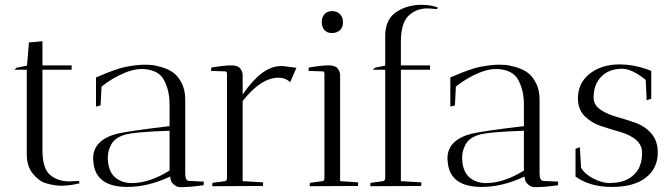

<svg xmlns="http://www.w3.org/2000/svg" viewBox="-20 -771 2787 796"><path d="M268 -19 307 -21 310 -11Q309 -11 296 -8Q266 -1 229 -1Q195 -3 167 -12.5Q139 -22 115 -52.5Q91 -83 91 -131V-482H40L48 -490L92 -499L100 -595L156 -600V-500H277V-482H156V-148Q156 -72 188 -45.5Q220 -19 268 -19Z M686 -38H683Q593 4 508 4Q375 4 367 -101Q366 -108 366 -114Q366 -191 467 -217Q527 -230 683 -248V-336Q683 -378 673 -408Q663 -438 651 -452.5Q639 -467 620 -475Q596 -485 566.5 -485Q537 -485 499 -470Q444 -447 401 -412L397 -334L378 -329V-450L388 -454Q466 -488 507 -495Q548 -502 567 -502.5Q586 -503 603.5 -502Q621 -501 649 -493Q677 -485 697.5 -470.5Q718 -456 733 -427Q748 -398 748 -358V-52Q748 -21 764 -21L825 -18L824 -3Q768 5 724 5Q712 4 699 -7.5Q686 -19 686 -38ZM526 -12Q600 -12 683 -64V-229Q533 -224 494.5 -211.5Q456 -199 441.5 -172.5Q427 -146 427 -120Q427 -115 427 -110Q430 -58 458 -35Q486 -12 526 -12Z M986 -459V-379Q1065 -495 1141 -497Q1147 -497 1153 -497L1209 -490L1183 -430Q1164 -449 1134 -449Q1061 -448 986 -352V-20L1071 -15Q1071 -14 1070 0L860 1Q860 -8 861 -13L913 -20Q921 -21 921 -34V-468Q919 -475 915 -475L855 -477L856 -491Q910 -500 938 -500Q966 -500 976 -487Q986 -474 986 -459Z M1390 -459V-20L1465 -15Q1465 -14 1464 0L1264 1Q1264 -8 1265 -13L1317 -20Q1323 -20 1325 -29V-468Q1323 -475 1319 -475L1259 -477L1260 -491Q1314 -500 1342 -500Q1370 -500 1380 -487Q1390 -474 1390 -459ZM1356 -634Q1336 -634 1325 -646.5Q1314 -659 1314 -679.5Q1314 -700 1325.5 -712.5Q1337 -725 1357 -725Q1377 -725 1389.5 -712.5Q1402 -700 1402 -678.5Q1402 -657 1389 -645.5Q1376 -634 1356 -634Z M1515 1 1516 -13 1568 -20Q1577 -21 1577 -34V-482H1526L1534 -490L1577 -499V-621Q1577 -690 1622 -720.5Q1667 -751 1727 -751Q1767 -751 1795 -740L1792 -733Q1768 -736 1750.5 -736Q1733 -736 1716.5 -731Q1700 -726 1682 -713Q1642 -684 1642 -598V-500H1763V-482H1642V-20L1727 -15Q1727 -14 1726 0Z M2155 -38H2152Q2062 4 1977 4Q1844 4 1836 -101Q1835 -108 1835 -114Q1835 -191 1936 -217Q1996 -230 2152 -248V-336Q2152 -378 2142 -408Q2132 -438 2120 -452.5Q2108 -467 2089 -475Q2065 -485 2035.5 -485Q2006 -485 1968 -470Q1913 -447 1870 -412L1866 -334L1847 -329V-450L1857 -454Q1935 -488 1976 -495Q2017 -502 2036 -502.5Q2055 -503 2072.5 -502Q2090 -501 2118 -493Q2146 -485 2166.5 -470.5Q2187 -456 2202 -427Q2217 -398 2217 -358V-52Q2217 -21 2233 -21L2294 -18L2293 -3Q2237 5 2193 5Q2181 4 2168 -7.5Q2155 -19 2155 -38ZM1995 -12Q2069 -12 2152 -64V-229Q2002 -224 1963.5 -211.5Q1925 -199 1910.5 -172.5Q1896 -146 1896 -120Q1896 -115 1896 -110Q1899 -58 1927 -35Q1955 -12 1995 -12Z M2508 -12Q2514 -12 2520 -13Q2572 -14 2607 -45.5Q2642 -77 2642 -138Q2642 -198 2548 -225Q2509 -236 2470 -249Q2431 -262 2403.5 -290Q2376 -318 2376 -363Q2376 -427 2425 -465.5Q2474 -504 2549 -504Q2605 -504 2662 -484L2680 -477V-362L2661 -355L2657 -440Q2599 -486 2560 -486Q2505 -486 2473 -453.5Q2441 -421 2441 -367Q2441 -336 2468.5 -317Q2496 -298 2535 -287Q2574 -276 2613 -262.5Q2652 -249 2679.5 -218.5Q2707 -188 2707 -139Q2707 -73 2657.5 -34.5Q2608 4 2517 4Q2426 4 2366 -39V-154L2384 -161L2389 -76Q2403 -50 2439.5 -31Q2476 -12 2508 -12Z"/></svg>

Font: Antic Didone
Style: Regular
Weight: 400
Designer: Santiago Orozco
Foundry: Santiago Orozco
Version: Version 2.000